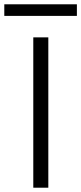

<svg xmlns="http://www.w3.org/2000/svg" viewBox="-102 -874 378 894"><path d="M53 0V-700H123V0ZM-82 -800V-854H256V-800Z"/></svg>

Font: DM Sans 36pt Light
Style: Regular
Weight: 300
Designer: Colophon Foundry, Jonny Pinhorn
Foundry: Colophon Foundry
Version: Version 4.004;gftools[0.9.30]